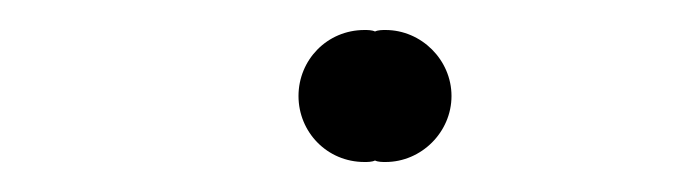

<svg xmlns="http://www.w3.org/2000/svg" viewBox="-20 -748 457 128"><path d="M223 -640C225 -640 228 -640 230 -641C232 -640 235 -640 237 -640C261 -640 281 -660 281 -684C281 -708 261 -728 237 -728C235 -728 232 -728 230 -727C228 -728 225 -728 223 -728C198 -728 179 -708 179 -684C179 -660 198 -640 223 -640Z"/></svg>

Font: Mluvka Light
Style: Regular
Weight: 300
Designer: Modified by Jiří Krblich, Original typeface by Gumpita Rahayu
Foundry: Gumpita Rahayu & Jiří Krblich
Version: Version 2.000;Glyphs 3.1.1 (3134)